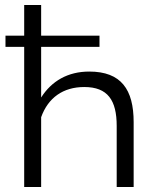

<svg xmlns="http://www.w3.org/2000/svg" viewBox="-20 -750 625 770"><path d="M77 0H145V-280C173 -358 233 -401 318 -401C412 -401 448 -348 448 -245V0H516V-260C516 -391 466 -463 338 -463C252 -463 187 -425 145 -359V-562H379V-607H145V-730H77V-607H2V-562H77Z"/></svg>

Font: FIGSv2-sans-serif
Style: Regular
Weight: 400
Designer: Matt McInerney, Pablo Impallari, Rodrigo Fuenzalida,Mirko Velimirovic
Foundry: Matt McInerney, Pablo Impallari, Rodrigo Fuenzalida
Version: Version 4.021;hotconv 1.0.109;makeotfexe 2.5.65596